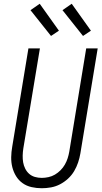

<svg xmlns="http://www.w3.org/2000/svg" viewBox="-20 -992 540 1020"><path d="M202 8Q174 8 147.5 2Q121 -4 100 -19Q79 -34 65.5 -56Q52 -78 45.5 -103.5Q39 -129 39.5 -157Q40 -185 45 -213L131 -735H192L104 -204Q101 -185 100.5 -166Q100 -147 103 -129.5Q106 -112 114 -96Q122 -80 135 -68.5Q148 -57 165.5 -52Q183 -47 202 -47Q219 -47 237.5 -51Q256 -55 272 -64.5Q288 -74 301.5 -87.5Q315 -101 324.5 -117.5Q334 -134 339.5 -151.5Q345 -169 348 -186L438 -735H499L407 -177Q403 -153 395 -129Q387 -105 374 -83Q361 -61 341.5 -43Q322 -25 299 -13Q276 -1 251 3.5Q226 8 202 8ZM421 -801 312 -938 361 -972 463 -829ZM251 -801 142 -938 191 -972 293 -829Z"/></svg>

Font: Iosevka Term Curly Light
Style: Italic
Weight: 300
Italic angle: -9°
Designer: Belleve Invis
Foundry: Belleve Invis
Version: Version 32.3.0